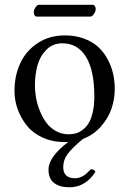

<svg xmlns="http://www.w3.org/2000/svg" viewBox="-20 -588 544 808"><path d="M358.9 -518.1H134.8Q128.9 -518.1 125.5 -523.9Q122.1 -529.8 122.1 -536.1Q122.1 -545.9 129.2 -556.9Q136.2 -567.9 144 -567.9H369.1Q375.5 -567.9 379.2 -562.3Q382.8 -556.6 382.8 -550.8Q382.8 -540.5 375.5 -529.3Q368.2 -518.1 358.9 -518.1ZM381.8 134.8Q339.8 200.2 272 200.2Q231.9 200.2 208 182.4Q184.1 164.6 184.1 126Q184.1 72.3 267.6 9.3Q262.2 9.8 251 9.8Q200.2 9.8 158.9 -9.3Q117.7 -28.3 92.8 -59.6Q67.9 -90.8 54.4 -128.2Q41 -165.5 41 -205.1Q41 -269.5 65.4 -322Q89.8 -374.5 138.7 -406.7Q187.5 -439 252.9 -439Q297.9 -439 334 -425.5Q370.1 -412.1 393.8 -389.9Q417.5 -367.7 433.3 -337.9Q449.2 -308.1 456.1 -277.3Q462.9 -246.6 462.9 -213.9Q462.9 -171.9 449.5 -131.6Q436 -91.3 404.8 -55.7Q373.5 -20 329.1 -3.4Q283.2 34.7 264.6 60.1Q246.1 85.4 246.1 115.2Q246.1 162.1 295.9 162.1Q309.6 162.1 321.8 156.5Q334 150.9 341.3 144.5Q348.6 138.2 362.8 124Q375.5 124 381.8 134.8ZM242.2 -405.8Q202.1 -405.8 175.3 -378.7Q148.4 -351.6 137.7 -313Q127 -274.4 127 -228Q127 -203.6 131.6 -177Q136.2 -150.4 147.2 -122.6Q158.2 -94.7 174.1 -72.8Q189.9 -50.8 214.6 -36.9Q239.3 -22.9 269 -22.9Q284.7 -22.9 298.6 -26.6Q312.5 -30.3 327.1 -41Q341.8 -51.8 352.5 -68.8Q363.3 -85.9 370.1 -115Q377 -144 377 -182.1Q377 -291.5 342 -348.6Q307.1 -405.8 242.2 -405.8Z"/></svg>

Font: Linux Libertine G
Style: Regular
Weight: 400
Designer: Philipp H. Poll
Foundry: Philipp H. Poll
Version: Version 4.7.5